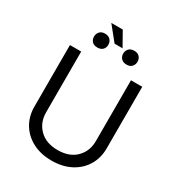

<svg xmlns="http://www.w3.org/2000/svg" viewBox="-230 -1142 1201 1300"><g transform="rotate(30 370.5 -492.0)"><path d="M565.3 -727.3H653.4V-245.7Q653.4 -171.2 618.4 -112.7Q583.5 -54.3 519.9 -20.8Q456.3 12.8 370.7 12.8Q285.2 12.8 221.6 -20.8Q158 -54.3 123 -112.7Q88.1 -171.2 88.1 -245.7V-727.3H176.1V-252.8Q176.1 -172.9 228 -121.3Q279.8 -69.6 370.7 -69.6Q462 -69.6 513.7 -121.3Q565.3 -172.9 565.3 -252.8ZM200.3 -858.3Q200.3 -881.4 214.7 -897.4Q229 -913.4 255.7 -913.4Q283.4 -913.4 297.9 -897.4Q312.5 -881.4 312.5 -858Q312.5 -835.6 298.1 -820.5Q283.7 -805.4 256.4 -805.4Q228.3 -805.4 214.3 -821Q200.3 -836.6 200.3 -858.3ZM429 -857.6Q429 -880.3 443.5 -896.1Q458.1 -911.9 485.8 -911.9Q512.4 -911.9 526.8 -896.1Q541.2 -880.3 541.2 -858Q541.2 -836.6 527.3 -820.3Q513.5 -804 485.8 -804Q458.1 -804 443.5 -819.8Q429 -835.6 429 -857.6ZM345.2 -997.2 407.7 -886.4H345.2L255.7 -997.2Z"/></g></svg>

Font: Inter Zeller
Style: Regular
Weight: 400
Designer: Rasmus Andersson; Joe Bland
Foundry: zeller
Version: Version 3.015;git-dec3a8cb1